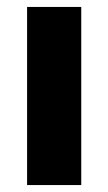

<svg xmlns="http://www.w3.org/2000/svg" viewBox="-20 -533 310 553"><path d="M58 0V-513H214V0Z"/></svg>

Font: MuseoModerno
Style: Bold
Weight: 700
Designer: Pablo Cosgaya, Héctor Gatti, Marcela Romero, and the Authors of The MuseoModerno Project.
Foundry: Omnibus-Type Team
Version: Version 1.001